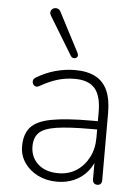

<svg xmlns="http://www.w3.org/2000/svg" viewBox="-54 -801 622 851"><g transform="rotate(5 257.0 -375.0)"><path d="M231 8Q184 8 146 -11Q108 -30 86 -62.5Q64 -95 64 -135Q64 -189 90.5 -219.5Q117 -250 181.5 -262.5Q246 -275 359 -275H400V-238H361Q262 -238 207.5 -229.5Q153 -221 131.5 -199.5Q110 -178 110 -139Q110 -91 143.5 -60.5Q177 -30 234 -30Q280 -30 314.5 -52.5Q349 -75 369 -113.5Q389 -152 389 -201V-315Q389 -387 361 -420Q333 -453 271 -453Q231 -453 194.5 -442Q158 -431 118 -408Q109 -403 102.5 -404Q96 -405 92 -409.5Q88 -414 86.5 -420.5Q85 -427 87.5 -433Q90 -439 97 -443Q138 -468 182 -480Q226 -492 269 -492Q324 -492 360 -473Q396 -454 413.5 -415Q431 -376 431 -315V-16Q431 -6 426 0Q421 6 411 6Q401 6 395.5 0Q390 -6 390 -16V-121H401Q391 -81 367 -52Q343 -23 308.5 -7.5Q274 8 231 8ZM245 -552 141 -723Q136 -731 137 -738.5Q138 -746 143 -751Q148 -756 155 -757.5Q162 -759 169.5 -756Q177 -753 182 -743L273 -568Q277 -560 275 -554Q273 -548 267 -545.5Q261 -543 255 -544.5Q249 -546 245 -552Z"/></g></svg>

Font: Nunito ExtraLight
Style: Regular
Weight: 200
Designer: Vernon Adams
Foundry: Vernon Adams
Version: Version 3.602;April 4, 2023;FontCreator 14.0.0.2856 64-bit